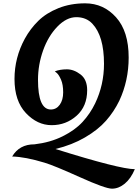

<svg xmlns="http://www.w3.org/2000/svg" viewBox="-20 -820 829 1152"><path d="M247 156Q132 121 53 119Q96 46 186 46H187Q281 35 355.5 -2Q430 -39 475.5 -88.5Q521 -138 551 -200Q604 -311 604 -437Q604 -604 534 -678Q497 -717 438 -717Q379 -717 324 -660Q269 -603 238.5 -517Q208 -431 208 -341Q208 -163 285 -163Q318 -163 338.5 -191.5Q359 -220 359 -266Q359 -312 346.5 -341Q334 -370 322 -381L309 -392Q340 -404 381.5 -404Q423 -404 463 -373.5Q503 -343 503 -279Q503 -182 439.5 -125.5Q376 -69 290 -69Q204 -69 135.5 -141.5Q67 -214 67 -346Q67 -474 129 -588Q162 -648 210 -695Q258 -742 330.5 -771Q403 -800 491 -800Q601 -800 676.5 -716Q752 -632 752 -475Q752 -336 696 -216Q664 -150 616 -95.5Q568 -41 490 4.5Q412 50 313 74Q699 195 789 195Q765 252 728.5 282Q692 312 652 312Q612 312 458 242.5Q304 173 247 156Z"/></svg>

Font: Merienda One
Style: Regular
Weight: 400
Designer: Eduardo Rodriguez Tunni
Foundry: Eduardo Rodriguez Tunni
Version: Version 1.001